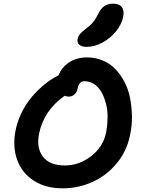

<svg xmlns="http://www.w3.org/2000/svg" viewBox="-20 -988 775 1057"><path d="M457 -730Q429.2 -730 416.3 -741.9Q403.3 -753.9 407.2 -773.9Q410.6 -789.1 420.9 -801.3Q431.2 -813.5 452.1 -829.1Q478.5 -848.6 492.9 -866.5Q507.3 -884.3 522 -914.1Q538.1 -944.8 557.1 -956.3Q576.2 -967.8 602.1 -967.8Q636.2 -967.8 650.6 -949Q665 -930.2 658.2 -896Q649.4 -852.5 617.2 -813.7Q585 -774.9 541.7 -752.4Q498.5 -730 457 -730ZM324.2 48.8Q230 48.8 164.3 5.4Q98.6 -38.1 73.5 -110.8Q48.3 -183.6 65.9 -271Q75.2 -316.9 95.5 -360.1Q115.7 -403.3 140.4 -435.8Q165 -468.3 194.8 -496.6Q224.6 -524.9 251.2 -543.2Q277.8 -561.5 303.2 -574.2Q318.4 -616.2 359.6 -644Q400.9 -671.9 459 -671.9Q505.9 -671.9 546.1 -654.8Q586.4 -637.7 615 -607.9Q643.6 -578.1 665 -537.4Q686.5 -496.6 695.8 -449.2Q705.1 -401.9 706.3 -349.4Q707.5 -296.9 695.8 -244.1Q678.7 -157.7 623.8 -90.3Q568.8 -22.9 490.7 12.9Q412.6 48.8 324.2 48.8ZM194.8 -251Q179.7 -172.4 216.8 -124.8Q253.9 -77.1 336.9 -77.1Q416 -77.1 482.4 -128.7Q548.8 -180.2 564.9 -261.2Q571.8 -302.2 572.3 -342Q572.8 -381.8 563.2 -418Q553.7 -454.1 538.3 -481.4Q522.9 -508.8 498.3 -524.9Q473.6 -541 443.8 -541Q415 -541 407.2 -500Q402.8 -479 389.6 -467.5Q376.5 -456.1 358.9 -456.1Q347.2 -456.1 335.9 -460.9Q220.7 -379.4 194.8 -251Z"/></svg>

Font: Shantell Sans Bouncy
Style: Italic
Weight: 600
Italic angle: -11.31°
Designer: Stephen Nixon, Anya Danilova, Shantell Martin
Foundry: Arrow Type
Version: Version 1.006;[9816181b4]